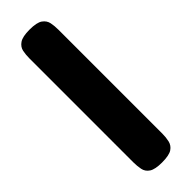

<svg xmlns="http://www.w3.org/2000/svg" viewBox="-241 -698 715 715"><g transform="rotate(-45 116.0 -340.5)"><path d="M115 9Q79 9 63 -1.5Q47 -12 43.5 -30Q40 -48 40 -67V-614Q40 -634 43.5 -651Q47 -668 63 -679Q79 -690 116 -690Q154 -690 169.5 -679Q185 -668 188.5 -651Q192 -634 192 -613V-66Q192 -47 188 -29.5Q184 -12 168.5 -1.5Q153 9 115 9Z"/></g></svg>

Font: Fredoka Light SemiBold
Style: Regular
Weight: 600
Version: Version 2.001